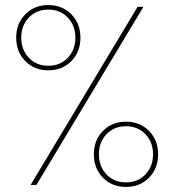

<svg xmlns="http://www.w3.org/2000/svg" viewBox="-20 -731 689 759"><path d="M80 -489.5Q44 -526 44 -582Q44 -638 80 -674.5Q116 -711 171 -711Q226 -711 262 -674.5Q298 -638 298 -582Q298 -526 262 -489.5Q226 -453 171 -453Q116 -453 80 -489.5ZM248 -661.5Q218 -693 171 -693Q124 -693 94 -661.5Q64 -630 64 -582Q64 -534 94 -502.5Q124 -471 171 -471Q218 -471 248 -502.5Q278 -534 278 -582Q278 -630 248 -661.5ZM101 0 524 -704H547L124 0ZM387 -28.5Q351 -65 351 -121Q351 -177 387 -213.5Q423 -250 478 -250Q533 -250 569 -213.5Q605 -177 605 -121Q605 -65 569 -28.5Q533 8 478 8Q423 8 387 -28.5ZM555 -200.5Q525 -232 478 -232Q431 -232 401 -200.5Q371 -169 371 -121Q371 -73 401 -41.5Q431 -10 478 -10Q525 -10 555 -41.5Q585 -73 585 -121Q585 -169 555 -200.5Z"/></svg>

Font: Poppins Thin
Style: Regular
Weight: 250
Designer: Ninad Kale (Devanagari), Jonny Pinhorn (Latin)
Foundry: Indian Type Foundry
Version: Version 3.200;PS 1.000;hotconv 16.6.54;makeotf.lib2.5.65590